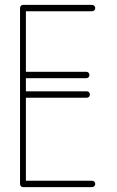

<svg xmlns="http://www.w3.org/2000/svg" viewBox="-20 -768 480 786"><path d="M86 -368H336C343 -368 348 -374 348 -381C348 -388 343 -394 336 -394H86V-448H334C341 -448 346 -454 346 -461C346 -468 341 -474 334 -474H86V-722H357C364 -722 370 -728 370 -735C370 -742 364 -748 357 -748H74C67 -748 62 -742 62 -735V-15C62 -8 67 -2 74 -2H357C364 -2 370 -8 370 -15C370 -22 364 -28 357 -28H86Z"/></svg>

Font: LS
Style: LightAlt
Weight: 250
Designer: BSozoo
Foundry: BSozoo
Version: Version 001.000